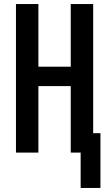

<svg xmlns="http://www.w3.org/2000/svg" viewBox="-20 -755 540 950"><path d="M379 175V0H330V-329H170V0H59V-735H170V-425H330V-735H441V-96H477V175Z"/></svg>

Font: Iosevka SS04
Style: Bold
Weight: 700
Monospace: yes
Designer: Belleve Invis
Foundry: Belleve Invis
Version: Version 19.0.0; ttfautohint (v1.8.4)